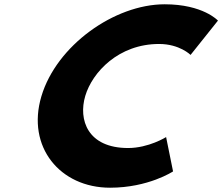

<svg xmlns="http://www.w3.org/2000/svg" viewBox="-20 -860 1036 895"><path d="M577.1 -170C388.1 -170 344.4 -302 377.5 -413C410.2 -523 532.5 -655 721.5 -655C817.5 -655 868.3 -604 868.3 -604L996 -764C996 -764 926.6 -840 747.6 -840C513.6 -840 243.4 -648 172.9 -411C102.6 -175 260 15 493 15C672 15 786.7 -61 786.7 -61L754.3 -221C754.3 -221 673.1 -170 577.1 -170Z"/></svg>

Font: Hussar
Style: BdOblThree
Weight: 700
Foundry: Cannot Into Space Fonts
Version: Version 2.00